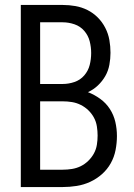

<svg xmlns="http://www.w3.org/2000/svg" viewBox="-20 -755 540 775"><path d="M64 0V-735H233Q259 -735 284.5 -730.5Q310 -726 333 -714.5Q356 -703 374.5 -684.5Q393 -666 405 -642.5Q417 -619 421.5 -593.5Q426 -568 426 -542Q426 -518 421.5 -493.5Q417 -469 405 -448Q393 -427 375 -410Q357 -393 335 -383Q361 -373 384.5 -356Q408 -339 423.5 -315Q439 -291 445.5 -263Q452 -235 452 -206Q452 -178 446.5 -149.5Q441 -121 427 -96Q413 -71 391.5 -52Q370 -33 344 -21Q318 -9 289.5 -4.5Q261 0 233 0ZM142 -416H233Q257 -416 280.5 -424Q304 -432 320 -450.5Q336 -469 342 -492.5Q348 -516 348 -541Q348 -565 342 -588.5Q336 -612 320 -630.5Q304 -649 280.5 -657Q257 -665 233 -665H142ZM233 -70Q252 -70 270.5 -73Q289 -76 305.5 -84Q322 -92 336 -105.5Q350 -119 359 -135.5Q368 -152 371 -170.5Q374 -189 374 -208Q374 -226 371 -245Q368 -264 359 -280.5Q350 -297 336.5 -310Q323 -323 306 -331.5Q289 -340 270.5 -343Q252 -346 233 -346H142V-70Z"/></svg>

Font: Iosevka
Style: Regular
Weight: 400
Monospace: yes
Designer: Belleve Invis
Foundry: Belleve Invis
Version: Version 33.2.3; ttfautohint (v1.8.4)